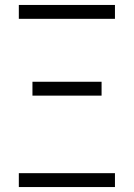

<svg xmlns="http://www.w3.org/2000/svg" viewBox="-20 -755 540 775"><path d="M56 0V-56H444V0ZM111 -369V-425H390V-369ZM56 -679V-735H444V-679Z"/></svg>

Font: Iosevka SS01 Light
Style: Regular
Weight: 300
Monospace: yes
Designer: Belleve Invis
Foundry: Belleve Invis
Version: 2.3.3; ttfautohint (v1.8.3)